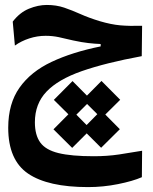

<svg xmlns="http://www.w3.org/2000/svg" viewBox="-20 -449 626 787"><path d="M340.8 317.9Q176.3 317.9 95 262.5Q13.7 207 13.7 74.7Q13.7 -24.4 60.1 -89.8Q106.4 -155.3 191.4 -195.3Q276.4 -235.4 392.6 -258.8V-268.6Q368.7 -269.5 342.3 -272.5Q315.9 -275.4 279.8 -283.2Q245.6 -291.5 220 -296.9Q194.3 -302.2 167 -302.2Q132.8 -302.2 99.9 -291.5Q66.9 -280.8 41 -262.2L32.2 -360.4Q61 -397.9 98.6 -413.3Q136.2 -428.7 171.9 -428.7Q210.9 -428.7 243.2 -417.7Q275.4 -406.7 309.6 -391.4Q343.8 -376 388.7 -362.3Q435.1 -348.6 472.4 -345.2Q509.8 -341.8 562.5 -343.3L561 -218.8Q412.6 -191.4 315.4 -157.5Q218.3 -123.5 170.7 -73.5Q123 -23.4 123 52.2Q123 104.5 145 135Q167 165.5 219.7 178.5Q272.5 191.4 364.3 191.4Q419.4 191.4 468.3 184.1Q517.1 176.8 562.5 168.9L561.5 277.3Q524.4 293.5 463.6 305.7Q402.8 317.9 340.8 317.9ZM275.9 157.2 199.2 81.1 260.3 19.5 200.7 -39.6 277.3 -116.7 336.4 -57.1 396 -117.2 472.7 -40 411.6 20.5 471.2 80.6 394.5 156.7 335.4 97.7ZM335 63.5 378.9 19 336.9 -22.9 293 21Z"/></svg>

Font: Cascadia Mono NF SemiBold
Style: Regular
Weight: 600
Monospace: yes
Designer: Aaron Bell
Foundry: Saja Typeworks
Version: Version 2404.023; ttfautohint (v1.8.4)